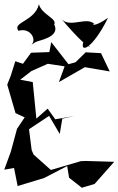

<svg xmlns="http://www.w3.org/2000/svg" viewBox="-35 -838 557 903"><path d="M357 -640C340 -585 402 -610 473 -754C401 -704 395 -727 409 -725C372 -763 291 -702 252 -751C344 -643 376 -620 390 -617ZM132 -640C144 -648 251 -662 220 -723C235 -751 161 -769 148 -818C129 -737 20 -734 52 -693C112 -712 146 -640 103 -621ZM113 -504 190 -538 269 -526 242 -452 364 -522 481 -502 440 -588 368 -592 320 -545 287 -536 206 -640 197 -593 111 -590 73 -538 37 -550 16 -483 -1 -440 38 -306 81 -286 45 -232 16 -125 -15 -40 31 -48 48 37 173 -1 281 -57 290 -2 350 45 410 27 502 -77 368 -81 345 -80 202 -38H205L123 -111L114 -132L100 -241L95 -226L196 -293L246 -208L258 -280L314 -292L225 -277L189 -327L136 -280L119 -452L60 -463Z"/></svg>

Font: Charger Distortion
Style: 2
Weight: 400
Designer: Jasper
Foundry: Cannot Into Space Fonts
Version: Version 0.98